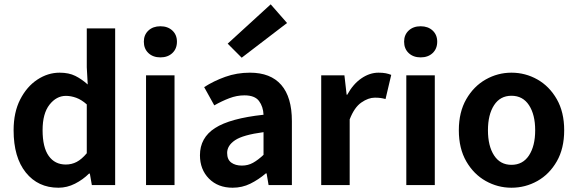

<svg xmlns="http://www.w3.org/2000/svg" viewBox="-20 -857 2673 889"><path d="M250.5 12.2Q156.2 12.2 99.6 -58.1Q43 -128.4 43 -253.9Q43 -336.9 73.5 -396.5Q104 -456.1 152.8 -488.3Q201.7 -520.5 255.9 -520.5Q298.8 -520.5 328.6 -505.6Q358.4 -490.7 386.2 -465.8L381.8 -545.4V-725.6H513.2V0H405.3L396 -53.2H392.1Q364.3 -25.4 327.4 -6.6Q290.5 12.2 250.5 12.2ZM284.7 -95.2Q312 -95.2 335.2 -107.4Q358.4 -119.6 381.8 -147.5V-373.5Q357.9 -395 333.3 -404.1Q308.6 -413.1 285.2 -413.1Q241.2 -413.1 209.2 -372.3Q177.2 -331.5 177.2 -254.4Q177.2 -174.8 205.6 -135Q233.9 -95.2 284.7 -95.2Z M656.2 0V-508.3H788.1V0ZM722.7 -591.3Q688.5 -591.3 667.2 -611.3Q646 -631.3 646 -664.1Q646 -695.8 667.2 -715.6Q688.5 -735.4 722.7 -735.4Q756.8 -735.4 778.1 -715.6Q799.3 -695.8 799.3 -664.1Q799.3 -631.3 778.1 -611.3Q756.8 -591.3 722.7 -591.3Z M1057.1 12.2Q989.3 12.2 947.5 -30Q905.8 -72.3 905.8 -138.2Q905.8 -219.2 975.8 -264.2Q1045.9 -309.1 1200.2 -325.7Q1198.7 -363.3 1179.2 -389.4Q1159.7 -415.5 1111.8 -415.5Q1076.7 -415.5 1042 -402.3Q1007.3 -389.2 972.2 -369.1L925.3 -453.6Q969.2 -481.9 1022.9 -501.2Q1076.7 -520.5 1137.2 -520.5Q1232.9 -520.5 1282.2 -463.9Q1331.5 -407.2 1331.5 -296.4V0H1223.6L1214.4 -54.2H1210.9Q1177.2 -25.4 1139.2 -6.6Q1101.1 12.2 1057.1 12.2ZM1100.1 -90.3Q1128.4 -90.3 1151.6 -103.3Q1174.8 -116.2 1200.2 -140.1V-245.1Q1105 -232.4 1068.4 -207.8Q1031.7 -183.1 1031.7 -148.9Q1031.7 -118.2 1050.8 -104.2Q1069.8 -90.3 1100.1 -90.3ZM1099.1 -589.8 1034.2 -654.8 1233.4 -836.9 1309.1 -750.5Z M1467.3 0V-508.3H1574.7L1585 -418.5H1587.9Q1615.2 -468.3 1653.6 -494.4Q1691.9 -520.5 1732.4 -520.5Q1752.4 -520.5 1766.1 -517.8Q1779.8 -515.1 1791.5 -510.3L1765.1 -398.4Q1752.4 -401.9 1741.9 -403.3Q1731.4 -404.8 1715.3 -404.8Q1685.5 -404.8 1653.1 -382.3Q1620.6 -359.9 1599.1 -304.2V0Z M1861.3 0V-508.3H1993.2V0ZM1927.7 -591.3Q1893.6 -591.3 1872.3 -611.3Q1851.1 -631.3 1851.1 -664.1Q1851.1 -695.8 1872.3 -715.6Q1893.6 -735.4 1927.7 -735.4Q1961.9 -735.4 1983.2 -715.6Q2004.4 -695.8 2004.4 -664.1Q2004.4 -631.3 1983.2 -611.3Q1961.9 -591.3 1927.7 -591.3Z M2348.1 12.2Q2284.7 12.2 2229 -19Q2173.3 -50.3 2138.9 -109.9Q2104.5 -169.4 2104.5 -253.9Q2104.5 -337.9 2138.9 -397.7Q2173.3 -457.5 2229 -489Q2284.7 -520.5 2348.1 -520.5Q2412.6 -520.5 2468.3 -489Q2523.9 -457.5 2558.1 -397.7Q2592.3 -337.9 2592.3 -253.9Q2592.3 -169.4 2558.1 -109.9Q2523.9 -50.3 2468.3 -19Q2412.6 12.2 2348.1 12.2ZM2348.1 -93.8Q2400.9 -93.8 2429.4 -137.5Q2458 -181.2 2458 -253.9Q2458 -326.2 2429.4 -369.9Q2400.9 -413.6 2348.1 -413.6Q2295.9 -413.6 2267.6 -369.9Q2239.3 -326.2 2239.3 -253.9Q2239.3 -181.2 2267.6 -137.5Q2295.9 -93.8 2348.1 -93.8Z"/></svg>

Font: Akatab ExtraBold
Style: Regular
Weight: 800
Designer: SIL International
Foundry: SIL International
Version: Version 3.000